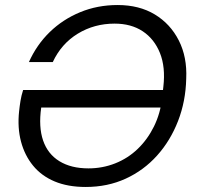

<svg xmlns="http://www.w3.org/2000/svg" viewBox="-20 -732 785 764"><path d="M321 12Q250 12 197.5 -10Q145 -32 111.5 -73Q78 -114 63.5 -169Q49 -224 56 -289Q58 -309 61.5 -330.5Q65 -352 72 -374H648L636 -304H144Q133 -227 151.5 -173Q170 -119 216.5 -90.5Q263 -62 332 -62Q388 -62 438.5 -82Q489 -102 528 -139.5Q567 -177 592.5 -228.5Q618 -280 625 -341L630 -387Q639 -465 616.5 -521Q594 -577 548 -607.5Q502 -638 436 -638Q355 -638 289.5 -598Q224 -558 190 -485H95Q126 -554 178 -604.5Q230 -655 299 -683.5Q368 -712 448 -712Q534 -712 596 -674.5Q658 -637 691.5 -571Q725 -505 721 -419Q719 -329 688.5 -250.5Q658 -172 605 -113Q552 -54 480 -21Q408 12 321 12Z"/></svg>

Font: DM Sans 17pt
Style: Italic
Weight: 400
Italic angle: -10°
Version: Version 4.004;gftools[0.9.30]